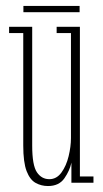

<svg xmlns="http://www.w3.org/2000/svg" viewBox="-20 -613 345 644"><path d="M141 11Q118.5 11 99.5 0.5Q80.5 -10 69.2 -39.2Q58 -68.5 58 -125V-502H10.5V-523H88V-124.5Q88 -58.5 103.8 -35.2Q119.5 -12 145.5 -12Q170 -12 186.2 -34.5Q202.5 -57 210.2 -89.2Q218 -121.5 218 -150V-502H170V-523H248V-21H293.5V0H219.5V-67.5Q214 -41 196 -15Q178 11 141 11ZM58.5 -572V-593H247V-572Z"/></svg>

Font: Imbue 50pt Thin
Style: Regular
Weight: 100
Designer: Tyler Finck
Foundry: Etcetera Type Company
Version: Version 1.102; ttfautohint (v1.8.3)